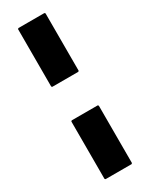

<svg xmlns="http://www.w3.org/2000/svg" viewBox="-223 -906 744 951"><g transform="rotate(-30 148.5 -430.0)"><path d="M70 -2 74 2H223L227 -2V-330L223 -334H74L70 -330ZM70 -530 74 -526H223L227 -530V-858L223 -862H74L70 -858Z"/></g></svg>

Font: Hussar Woodtype
Style: Bd
Weight: 900
Foundry: Cannot Into Space Fonts
Version: Version 1.07